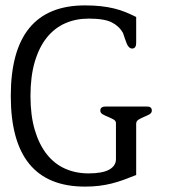

<svg xmlns="http://www.w3.org/2000/svg" viewBox="-20 -688 638 712"><path d="M543 -278Q543 -269 534 -264Q525 -259 514 -254.5Q503 -250 494 -244.5Q485 -239 485 -229V-39Q460 -29 438 -21Q416 -13 394 -7.5Q372 -2 348 1Q324 4 295 4Q20 4 20 -332Q20 -668 295 -668Q328 -668 354.5 -665Q381 -662 403.5 -656.5Q426 -651 445.5 -643Q465 -635 485 -625V-529Q485 -508 470 -508Q455 -508 446 -537L436 -566Q423 -590 395.5 -604.5Q368 -619 309 -619Q261 -619 221.5 -601.5Q182 -584 153.5 -548.5Q125 -513 109 -459Q93 -405 93 -332Q93 -260 109 -206Q125 -152 153.5 -116Q182 -80 221.5 -62.5Q261 -45 308 -45Q360 -45 385 -59Q410 -73 410 -98V-231Q410 -240 401 -245Q392 -250 381 -254.5Q370 -259 361 -264Q352 -269 352 -278Q352 -293 372 -293H525Q543 -293 543 -278Z"/></svg>

Font: Jura
Style: Regular
Weight: 400
Designer: Ed Merritt
Foundry: Ten by Twenty
Version: Version 1.007